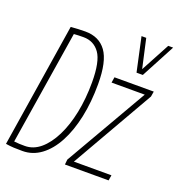

<svg xmlns="http://www.w3.org/2000/svg" viewBox="-142 -907 957 1033"><g transform="rotate(20 336.5 -390.0)"><path d="M101 10Q72 10 51 9Q30 8 5 4L117 -706Q141 -708 160 -709Q179 -710 200 -710Q279 -710 320 -653.5Q361 -597 361 -467Q361 -364 342.5 -277Q324 -190 289.5 -125.5Q255 -61 207 -25.5Q159 10 101 10ZM104 -20Q152 -20 192.5 -54Q233 -88 263.5 -149Q294 -210 310.5 -290.5Q327 -371 327 -465Q327 -584 293.5 -631Q260 -678 201 -678Q187 -678 173 -677.5Q159 -677 146 -676L42 -23Q59 -21 73 -20.5Q87 -20 104 -20ZM341 0 344 -29 616 -500H426L431 -532H656L651 -502L381 -31H596L591 0ZM673 -790 570 -596H534L492 -790H519L556 -624L645 -790Z"/></g></svg>

Font: Georama Condensed ExtraLight
Style: Italic
Weight: 200
Width: 3
Italic angle: -9°
Designer: Jean-Baptiste Levee
Foundry: Production Type
Version: Version 1.000